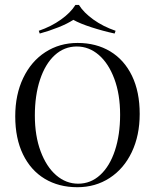

<svg xmlns="http://www.w3.org/2000/svg" viewBox="-20 -759 638 790"><path d="M554.8 -290.3Q554.8 -201.6 522.2 -133.1Q489.5 -64.5 431 -26.6Q372.6 11.3 298.4 11.3Q221.8 11.3 164.1 -23.4Q106.5 -58.1 74.6 -123.8Q42.7 -189.5 42.7 -280.6Q42.7 -369.4 75.4 -437.9Q108.1 -506.5 166.5 -544.4Q225 -582.3 299.2 -582.3Q375.8 -582.3 433.5 -547.6Q491.1 -512.9 523 -447.2Q554.8 -381.5 554.8 -290.3ZM123.4 -283.9Q123.4 -200 147.2 -136.3Q171 -72.6 211.3 -37.9Q251.6 -3.2 301.6 -3.2Q353.2 -3.2 392.3 -39.1Q431.5 -75 452.8 -139.5Q474.2 -204 474.2 -287.1Q474.2 -371 450.4 -434.7Q426.6 -498.4 386.3 -533.1Q346 -567.7 296 -567.7Q244.4 -567.7 205.2 -531.9Q166.1 -496 144.8 -431.5Q123.4 -366.9 123.4 -283.9ZM455.6 -632.3 451.6 -621Q403.2 -631.5 356 -646.8Q308.9 -662.1 281.5 -677.4Q258.9 -662.1 220.6 -646.8Q182.3 -631.5 143.5 -621L139.5 -632.3Q191.1 -650 231 -678.6Q271 -707.3 290.3 -738.7H304.8Q324.2 -707.3 364.1 -678.6Q404 -650 455.6 -632.3Z"/></svg>

Font: Playfair Display
Style: Regular
Weight: 400
Designer: Claus Eggers Sørensen
Foundry: Claus Eggers Sørensen
Version: Version 1.005; ttfautohint (v1.2) -l 10 -r 42 -G 200 -x 21 -